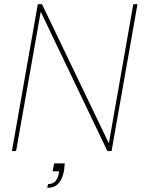

<svg xmlns="http://www.w3.org/2000/svg" viewBox="-20 -723 687 919"><path d="M239 59H290Q289 66 288.5 74.5Q288 83 287 90Q281 125 268.5 144Q256 163 240 169.5Q224 176 206 176L210 158Q234 158 246 143.5Q258 129 262 104L263 97H232ZM618 -703H638L514 0H494L175 -667L57 0H37L161 -703H181L501 -37Z"/></svg>

Font: Poppins Variable
Style: Italic
Weight: 100
Italic angle: -10°
Designer: Jonny Pinhorn
Foundry: Indian Type Foundry
Version: Version 6.000